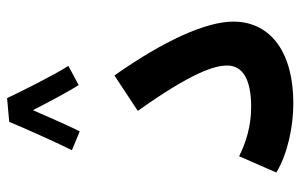

<svg xmlns="http://www.w3.org/2000/svg" viewBox="-173 -669 848 542"><g transform="rotate(-90 251.0 -398.0)"><path d="M178 -796C161 -754 112 -646 98 -619L151 -597C160 -613 189 -678 211 -729C233 -686 267 -622 282 -600L336 -629C309 -671 264 -762 245 -802ZM35 -42C87 -10 166 6 229 6C389 6 461 -69 461 -163C461 -240 408 -358 309 -499L209 -433C317 -281 337 -217 337 -181C337 -138 300 -113 220 -113C167 -113 121 -127 81 -147Z"/></g></svg>

Font: Noto Sans Arabic SemBd
Style: Regular
Weight: 600
Designer: Monotype Design Team, Nadine Chahine, Nizar Qandah and Khaled Hosny
Foundry: Monotype Imaging Inc.
Version: Version 2.012